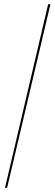

<svg xmlns="http://www.w3.org/2000/svg" viewBox="-20 -780 265 921"><path d="M4 121 211 -760H222L14 121Z"/></svg>

Font: Noto Serif Display Condensed ExtraLight
Style: Regular
Weight: 200
Width: 3
Designer: Monotype Design Team
Foundry: Monotype Imaging Inc.
Version: Version 2.009